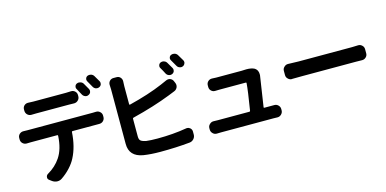

<svg xmlns="http://www.w3.org/2000/svg" viewBox="-82 -1329 3747 1862"><g transform="rotate(-15 1791.5 -397.5)"><path d="M952.1 -771.5Q957 -761.7 957 -752.9Q957 -746.1 955.1 -739.3Q949.2 -722.7 932.6 -715.8Q923.8 -711.9 914.1 -711.9Q907.2 -711.9 899.4 -713.9Q881.8 -720.7 873 -736.3Q854.5 -771.5 836.9 -799.8Q831.1 -809.6 831.1 -819.3Q831.1 -824.2 833 -830.1Q837.9 -845.7 852.5 -852.5Q862.3 -856.4 873 -856.4Q879.9 -856.4 887.7 -854.5Q906.2 -848.6 916 -833Q934.6 -801.8 952.1 -771.5ZM833 -725.6Q837.9 -715.8 837.9 -707Q837.9 -700.2 835.9 -693.4Q830.1 -676.8 813.5 -669.9Q803.7 -665 794.9 -665Q787.1 -665 779.3 -668Q761.7 -674.8 752.9 -690.4Q733.4 -727.5 717.8 -754.9Q711.9 -763.7 711.9 -773.4Q711.9 -779.3 713.9 -785.2Q718.8 -800.8 734.4 -807.6Q744.1 -811.5 753.9 -811.5Q761.7 -811.5 769.5 -808.6Q788.1 -803.7 797.9 -787.1Q814.5 -758.8 833 -725.6ZM606.4 -628.9H279.3Q254.9 -628.9 229.5 -627.9Q229.5 -627.9 228.5 -627.9Q206.1 -627.9 189.5 -643.6Q172.9 -660.2 172.9 -683.6V-697.3Q172.9 -719.7 189.5 -735.4Q205.1 -749 225.6 -749Q227.5 -749 229.5 -749Q255.9 -747.1 279.3 -747.1H606.4Q629.9 -747.1 657.2 -749Q659.2 -749 661.1 -749Q681.6 -749 697.3 -735.4Q714.8 -719.7 714.8 -697.3V-683.6Q714.8 -660.2 697.3 -643.6Q680.7 -627.9 658.2 -627.9Q657.2 -627.9 657.2 -627.9Q630.9 -628.9 606.4 -628.9ZM152.3 -493.2H807.6Q821.3 -493.2 840.8 -494.1Q842.8 -494.1 843.8 -494.1Q865.2 -494.1 880.9 -479.5Q898.4 -463.9 898.4 -441.4V-426.8Q898.4 -403.3 880.9 -386.7Q865.2 -372.1 841.8 -372.1Q841.8 -372.1 840.8 -372.1Q823.2 -372.1 807.6 -372.1H573.2Q566.4 -372.1 565.4 -364.3Q556.6 -219.7 502 -115.2Q480.5 -72.3 440.4 -28.8Q400.4 14.6 350.6 47.9Q331.1 60.5 307.6 60.5Q305.7 60.5 302.7 60.5Q276.4 58.6 254.9 43L231.4 25.4Q217.8 15.6 217.8 0Q217.8 -22.5 236.3 -33.2Q317.4 -80.1 365.2 -151.4Q419.9 -232.4 426.8 -364.3Q427.7 -372.1 419.9 -372.1H152.3Q135.7 -372.1 114.3 -371.1Q112.3 -371.1 111.3 -371.1Q89.8 -371.1 73.2 -386.7Q56.6 -402.3 56.6 -425.8V-441.4Q56.6 -463.9 73.2 -479.5Q89.8 -494.1 110.4 -494.1Q112.3 -494.1 114.3 -494.1Q133.8 -493.2 152.3 -493.2Z M1668.9 -711.9Q1673.8 -702.1 1673.8 -693.4Q1673.8 -686.5 1671.9 -679.7Q1666 -663.1 1649.4 -656.2Q1640.6 -652.3 1631.8 -652.3Q1623 -652.3 1615.2 -655.3Q1597.7 -662.1 1588.9 -678.7Q1571.3 -713.9 1554.7 -741.2Q1548.8 -750 1548.8 -759.8Q1548.8 -765.6 1550.8 -771.5Q1555.7 -787.1 1570.3 -793.9Q1580.1 -797.9 1589.8 -797.9Q1597.7 -797.9 1605.5 -794.9Q1623 -790 1632.8 -773.4Q1651.4 -744.1 1668.9 -711.9ZM1177.7 -344.7Q1170.9 -342.8 1170.9 -335.9V-158.2Q1170.9 -127 1185.5 -114.7Q1200.2 -102.5 1236.3 -94.7Q1281.2 -88.9 1352.5 -88.9Q1506.8 -88.9 1643.6 -112.3Q1648.4 -113.3 1653.3 -113.3Q1668.9 -113.3 1682.6 -102.5Q1700.2 -87.9 1700.2 -66.4V-35.2Q1700.2 -10.7 1683.6 7.8Q1667 26.4 1642.6 29.3Q1505.9 43 1343.8 43Q1250 43 1175.8 31.2Q1039.1 7.8 1039.1 -118.2V-663.1L1037.1 -713.9Q1037.1 -734.4 1050.8 -750Q1066.4 -766.6 1088.9 -766.6H1121.1Q1144.5 -766.6 1159.2 -750Q1172.9 -734.4 1172.9 -713.9L1170.9 -663.1V-481.4Q1170.9 -478.5 1173.3 -476.6Q1175.8 -474.6 1177.7 -475.6Q1377.9 -525.4 1516.6 -585Q1548.8 -597.7 1576.2 -611.3Q1587.9 -617.2 1600.6 -617.2Q1609.4 -617.2 1618.2 -614.3Q1639.6 -606.4 1648.4 -585.9L1657.2 -565.4Q1662.1 -553.7 1662.1 -543Q1662.1 -532.2 1658.2 -521.5Q1648.4 -499 1627 -490.2Q1585.9 -473.6 1563.5 -464.8Q1397.5 -399.4 1177.7 -344.7ZM1672.9 -788.1Q1667 -796.9 1667 -806.6Q1667 -811.5 1668.9 -817.4Q1673.8 -833 1688.5 -838.9Q1698.2 -842.8 1708 -842.8Q1715.8 -842.8 1723.6 -840.8Q1742.2 -835 1752 -819.3Q1769.5 -791 1789.1 -756.8Q1793.9 -748 1793.9 -738.3Q1793.9 -731.4 1791 -725.6Q1785.2 -709 1769.5 -702.1Q1760.7 -698.2 1752 -698.2Q1744.1 -698.2 1736.3 -701.2Q1718.8 -707 1710 -723.6Q1690.4 -758.8 1672.9 -788.1Z M2422.9 -116.2Q2421.9 -109.4 2428.7 -109.4H2485.4Q2504.9 -109.4 2526.4 -109.4Q2527.3 -109.4 2528.3 -109.4Q2550.8 -109.4 2566.4 -94.7Q2584 -78.1 2584 -55.7V-42Q2584 -18.6 2566.4 -2Q2550.8 13.7 2528.3 13.7Q2527.3 13.7 2526.4 13.7Q2502 12.7 2488.3 12.7H1961.9Q1939.5 12.7 1919.9 13.7Q1918.9 13.7 1918 13.7Q1895.5 13.7 1879.9 -2Q1862.3 -18.6 1862.3 -42V-56.6Q1862.3 -79.1 1879.9 -94.7Q1895.5 -110.4 1917 -110.4Q1918.9 -110.4 1919.9 -110.4Q1941.4 -109.4 1961.9 -109.4H2278.3Q2286.1 -109.4 2287.1 -116.2Q2319.3 -312.5 2324.2 -384.8Q2325.2 -391.6 2317.4 -391.6H2054.7Q2037.1 -391.6 2011.7 -390.6Q2010.7 -390.6 2008.8 -390.6Q1987.3 -390.6 1971.7 -405.3Q1955.1 -420.9 1955.1 -444.3V-460.9Q1955.1 -484.4 1971.7 -500Q1987.3 -514.6 2008.8 -514.6Q2010.7 -514.6 2011.7 -514.6Q2037.1 -512.7 2053.7 -512.7H2309.6Q2319.3 -512.7 2332 -513.7Q2345.7 -514.6 2357.4 -514.6Q2403.3 -514.6 2432.6 -501Q2453.1 -490.2 2462.9 -469.7Q2469.7 -454.1 2469.7 -436.5Q2469.7 -430.7 2469.7 -424.8Q2453.1 -307.6 2422.9 -116.2Z M2761.7 -309.6Q2760.7 -308.6 2759.8 -308.6Q2737.3 -308.6 2721.7 -324.2Q2704.1 -339.8 2704.1 -363.3V-405.3Q2704.1 -428.7 2721.7 -444.3Q2737.3 -460 2758.8 -460Q2760.7 -460 2761.7 -460Q2819.3 -457 2865.2 -457H3402.3Q3429.7 -457 3461.9 -459Q3463.9 -459 3465.8 -459Q3486.3 -459 3502 -444.3Q3519.5 -428.7 3519.5 -405.3V-363.3Q3519.5 -339.8 3502 -324.2Q3486.3 -309.6 3464.8 -309.6Q3463.9 -309.6 3461.9 -309.6Q3425.8 -310.5 3402.3 -310.5H2865.2Q2813.5 -310.5 2761.7 -309.6Z"/></g></svg>

Font: Gen Jyuu Gothic P Bold
Style: Bold
Weight: 700
Designer: [Source Han Sans]
Ryoko NISHIZUKA  (kana & ideographs); Paul D. Hunt (Latin, Greek & Cyrillic); Wenlong ZHANG  (bopomofo
Version: Version 1.002.20150607